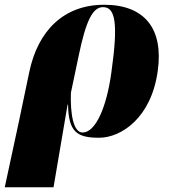

<svg xmlns="http://www.w3.org/2000/svg" viewBox="-64 -566 724 807"><path d="M-44 221H161L220 -126H222C224 -13 258 13 352 13C445 13 572 -70 599 -268C624 -445 544 -546 374 -546C203 -546 95 -436 59 -263L15 -53ZM283 -9C244 -9 231 -89 234 -176L267 -333C297 -477 325 -536 369 -536C420 -536 434 -472 404 -261C384 -115 338 -9 283 -9Z"/></svg>

Font: Noto Serif Display Black
Style: Italic
Weight: 900
Italic angle: -12°
Designer: Monotype Design Team
Foundry: Monotype Imaging Inc.
Version: Version 2.009